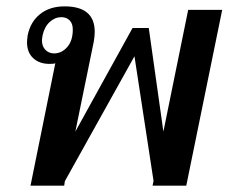

<svg xmlns="http://www.w3.org/2000/svg" viewBox="-20 -584 719 604"><path d="M154 -385Q150 -383 136 -383Q104 -383 84.5 -401Q65 -419 65 -451Q65 -457 67 -473Q76 -516 106.5 -540Q137 -564 183 -564Q278 -564 278 -484Q278 -470 275 -453L217 -170L397 -496H448L494 -170L572 -553H679L566 0H460L463 -15L403 -407L184 -14L182 0H76ZM209 -491Q209 -510 199 -520Q189 -530 173 -530Q153 -530 136.5 -515Q120 -500 114 -473Q112 -461 112 -457Q112 -438 123 -427Q134 -416 150 -416Q174 -416 191.5 -436Q209 -456 209 -491Z"/></svg>

Font: Trirong Medium
Style: Italic
Weight: 500
Italic angle: -12°
Designer: Katatrad Team
Foundry: CadsonDemak
Version: Version 1.001